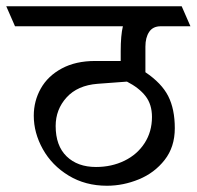

<svg xmlns="http://www.w3.org/2000/svg" viewBox="-50 -590 629 614"><path d="M509 -180Q509 -120 476.5 -78.5Q444 -37 394 -16.5Q344 4 292 4Q223 4 169.5 -28.5Q116 -61 87 -113Q58 -165 58 -220Q58 -267 80.5 -307Q103 -347 147.5 -371Q192 -395 254 -395H336V-426Q336 -477 343 -506H-2L-30 -570H531L559 -506H464Q439 -506 427 -488Q415 -470 415 -441V-359Q467 -324 488 -282.5Q509 -241 509 -180ZM436 -216Q436 -256 415.5 -282.5Q395 -309 356 -329L262 -322Q198 -317 163 -278.5Q128 -240 128 -187Q128 -124 163 -90Q198 -56 257 -56Q307 -56 348 -76Q389 -96 412.5 -132.5Q436 -169 436 -216Z"/></svg>

Font: Sumana
Style: Regular
Weight: 400
Designer: Cyreal, Alexei Vanyashin (Devanagari), Olga Karpushina (Latin)
Foundry: Cyreal
Version: Version 1.015;PS 001.015;hotconv 1.0.70;makeotf.lib2.5.58329